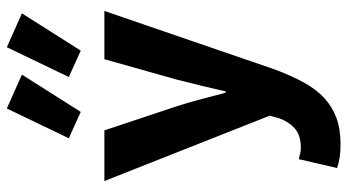

<svg xmlns="http://www.w3.org/2000/svg" viewBox="-247 -574 1015 561"><g transform="rotate(-90 260.5 -293.5)"><path d="M120 194Q97 194 81 191.5Q65 189 50 184L76 72Q83 74 92 76Q101 78 109 78Q146 78 166 60Q186 42 196 13L203 -13L12 -496H160L231 -283Q242 -249 251 -214Q260 -179 270 -142H274Q282 -177 290.5 -212.5Q299 -248 308 -283L368 -496H509L337 5Q319 52 299.5 87.5Q280 123 254.5 146.5Q229 170 196.5 182Q164 194 120 194ZM214 -565 137 -600 224 -781 323 -737ZM393 -565 316 -600 403 -781 502 -737Z"/></g></svg>

Font: Giro Regular
Style: Bold
Weight: 700
Designer: Paul D. Hunt
Foundry: Adobe Systems Incorporated
Version: Version 1.000;PS 1.0;hotconv 1.0.88;makeotf.lib2.5.647800